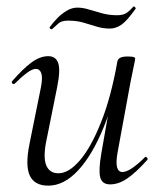

<svg xmlns="http://www.w3.org/2000/svg" viewBox="-20 -572 505 605"><path d="M132 13Q89 13 74 -18.5Q59 -50 73 -119L109 -297Q115 -328 110 -341.5Q105 -355 93 -355Q82 -355 65 -342.5Q48 -330 27 -309Q23 -305 19 -309Q15 -313 19 -317Q52 -355 79 -375Q106 -395 132 -395Q156 -395 163.5 -373Q171 -351 160 -297L128 -138Q115 -80 125 -53Q135 -26 164 -26Q197 -26 232 -67Q267 -108 298.5 -187Q330 -266 350 -379L363 -378Q343 -261 307.5 -173Q272 -85 227 -36Q182 13 132 13ZM327 9Q302 9 296 -12.5Q290 -34 299 -87L350 -379Q353 -394 382 -394Q397 -394 401.5 -392Q406 -390 406 -388Q406 -384 401 -361Q396 -338 391 -312L350 -89Q340 -30 366 -30Q378 -30 396 -42Q414 -54 436 -76Q439 -80 443 -75.5Q447 -71 444 -68Q409 -29 381.5 -10Q354 9 327 9ZM144 -480Q142 -479 138.5 -481.5Q135 -484 137 -487Q145 -498 158.5 -512.5Q172 -527 189 -537.5Q206 -548 224 -548Q241 -548 260.5 -542Q280 -536 302 -530Q324 -524 349 -524Q369 -524 380 -532Q391 -540 400 -551Q402 -553 405.5 -549.5Q409 -546 407 -544Q380 -506 362.5 -494Q345 -482 326 -482Q304 -482 283.5 -488.5Q263 -495 242 -501Q221 -507 195 -507Q174 -507 164.5 -498.5Q155 -490 144 -480Z"/></svg>

Font: Cormorant
Style: Italic
Weight: 400
Italic angle: -10°
Designer: Christian Thalmann (Catharsis Fonts)
Foundry: Catharsis Fonts
Version: Version 4.000